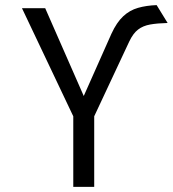

<svg xmlns="http://www.w3.org/2000/svg" viewBox="-20 -732 676 752"><path d="M267 0V-276.5L66 -700H157L308 -356L416.5 -600Q437 -644.5 462.5 -668.2Q488 -692 520.5 -701.2Q553 -710.5 593.5 -712L636.5 -642Q596 -641 568 -636Q540 -631 520.8 -616.2Q501.5 -601.5 486.5 -570L349 -276.5V0Z"/></svg>

Font: Overpass Mono
Style: Regular
Weight: 400
Designer: Delve Withrington, Dave Bailey
Foundry: Delve Fonts LLC
Version: Version 4.000